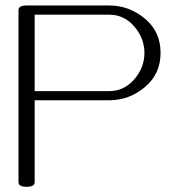

<svg xmlns="http://www.w3.org/2000/svg" viewBox="-20 -683 642 714"><path d="M79.1 11.7Q48.8 11.7 48.8 -5.4V-645.5Q48.8 -662.6 79.1 -662.6H386.2Q460 -662.6 518.6 -614Q577.1 -565.4 577.1 -486.3Q577.1 -407.7 518.6 -358.9Q460 -310.1 386.2 -310.1H108.9V-5.4Q108.9 11.7 79.1 11.7ZM386.2 -344.2Q441.4 -344.2 479.2 -387.9Q517.1 -431.6 517.1 -486.3Q517.1 -541 479.2 -584.7Q441.4 -628.4 386.2 -628.4H108.9V-344.2Z"/></svg>

Font: Gayathri Thin
Style: Regular
Weight: 100
Designer: Binoy Dominic <binoy.domenic@gmail.com>
Foundry: SMC
Version: Version 1.000